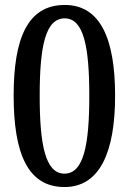

<svg xmlns="http://www.w3.org/2000/svg" viewBox="-20 -744 520 774"><path d="M240 10C382 10 444 -130 444 -358C444 -589 384 -724 241 -724C89 -724 35 -585 35 -359C35 -127 91 10 240 10ZM240 -44C163 -44 140 -159 140 -358C140 -557 163 -670 241 -670C317 -670 340 -557 340 -358C340 -159 317 -44 240 -44Z"/></svg>

Font: Noto Serif Bengali Condensed Medium
Style: Regular
Weight: 500
Width: 3
Designer: Juan Bruce, Universal Thirst, Indian Type Foundry and the Monotype Design Team.
Foundry: Monotype Imaging Inc.
Version: Version 2.003